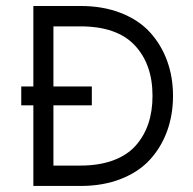

<svg xmlns="http://www.w3.org/2000/svg" viewBox="-20 -615 639 635"><path d="M246.6 -595.2Q320.8 -595.2 379.9 -572Q439 -548.8 476.1 -508.1Q513.2 -467.3 532.7 -413.8Q552.2 -360.4 552.2 -297.9Q552.2 -235.4 532.7 -181.6Q513.2 -127.9 476.1 -87.2Q439 -46.4 379.9 -23.2Q320.8 0 246.6 0H90.3V-266.6H50.3V-329.1H90.3V-595.2ZM245.6 -67.4Q307.6 -67.4 354 -84.5Q400.4 -101.6 428.5 -133.1Q456.5 -164.6 470.5 -205.8Q484.4 -247.1 484.4 -297.9Q484.4 -402.8 425.5 -465.3Q366.7 -527.8 245.6 -527.8H156.7V-329.1H283.7V-266.6H156.7V-67.4Z"/></svg>

Font: Now
Style: Regular
Weight: 400
Designer: Alfredo Marco Pradil
Foundry: Alfredo Marco Pradil
Version: Version 1.200;hotconv 1.0.109;makeotfexe 2.5.65596